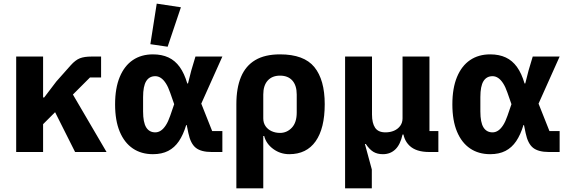

<svg xmlns="http://www.w3.org/2000/svg" viewBox="-20 -836 3132 1056"><path d="M393 0 283 -219 217 -153V0H69V-525H217V-300H223L290 -388L369 -477Q395 -506 419.5 -515.5Q444 -525 484 -525H536V-410H475L381 -316L566 0Z M1203 -115V0H1144Q1086 0 1057 -23Q1028 -46 1016 -104L1007 -148H1004Q988 -95 964 -59.5Q940 -24 905 -6Q870 12 821 12Q757 12 710.5 -19.5Q664 -51 638.5 -112Q613 -173 613 -262Q613 -351 638.5 -412.5Q664 -474 710.5 -505.5Q757 -537 821 -537Q870 -537 906.5 -520Q943 -503 968.5 -467.5Q994 -432 1010 -377H1014L1032 -448L1055 -525H1203L1087 -266L1147 -115ZM834 -108Q850 -108 864.5 -117.5Q879 -127 892 -147Q905 -167 916 -199L938 -263L916 -326Q905 -358 892 -378Q879 -398 864.5 -407.5Q850 -417 834 -417Q801 -417 784 -389.5Q767 -362 767 -302V-223Q767 -163 784 -135.5Q801 -108 834 -108ZM975 -796 902 -579 807 -593 842 -816Z M1280 200V-263Q1280 -352 1305.5 -413Q1331 -474 1384 -505.5Q1437 -537 1520 -537Q1652 -537 1709 -467Q1766 -397 1766 -263Q1766 -130 1716 -59Q1666 12 1571 12Q1522 12 1483 -16.5Q1444 -45 1433 -88H1428V200ZM1520 -105Q1558 -105 1585 -133.5Q1612 -162 1612 -217V-316Q1612 -366 1588 -393Q1564 -420 1520 -420Q1477 -420 1452.5 -393Q1428 -366 1428 -316V-185Q1428 -160 1440.5 -142Q1453 -124 1474 -114.5Q1495 -105 1520 -105Z M2025 200H1878V-525H2026V-206Q2026 -159 2043 -133.5Q2060 -108 2100 -108Q2126 -108 2147 -117Q2168 -126 2181 -143.5Q2194 -161 2194 -185V-525H2342V-115H2391V0H2341Q2268 0 2232 -35Q2196 -70 2196 -128V-132L2244 -96H2194Q2182 -41 2154.5 -14.5Q2127 12 2086 12Q2055 12 2033.5 -1Q2012 -14 1992 -44H1987L2025 96Z M3058 -115V0H2999Q2941 0 2912 -23Q2883 -46 2871 -104L2862 -148H2859Q2843 -95 2819 -59.5Q2795 -24 2760 -6Q2725 12 2676 12Q2612 12 2565.5 -19.5Q2519 -51 2493.5 -112Q2468 -173 2468 -262Q2468 -351 2493.5 -412.5Q2519 -474 2565.5 -505.5Q2612 -537 2676 -537Q2725 -537 2761.5 -520Q2798 -503 2823.5 -467.5Q2849 -432 2865 -377H2869L2887 -448L2910 -525H3058L2942 -266L3002 -115ZM2689 -108Q2705 -108 2719.5 -117.5Q2734 -127 2747 -147Q2760 -167 2771 -199L2793 -263L2771 -326Q2760 -358 2747 -378Q2734 -398 2719.5 -407.5Q2705 -417 2689 -417Q2656 -417 2639 -389.5Q2622 -362 2622 -302V-223Q2622 -163 2639 -135.5Q2656 -108 2689 -108Z"/></svg>

Font: IBM Plex Sans
Style: Regular
Weight: 400
Designer: Mike Abbink, Paul van der Laan, Pieter van Rosmalen
Foundry: Bold Monday
Version: Version 3.201